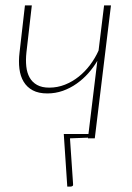

<svg xmlns="http://www.w3.org/2000/svg" viewBox="-20 -513 490 712"><path d="M391.5 -493 331.5 0H306L306.5 -2.5L239.5 0L251 169.5Q252 174.5 248.8 176.8Q245.5 179 241 179H229.5L216.5 -16H308L341 -287.5Q327 -263.5 307.5 -241.5Q288 -219.5 264.2 -202.8Q240.5 -186 213 -176.2Q185.5 -166.5 155.5 -166.5Q123 -166.5 101.5 -178Q80 -189.5 67.8 -209.8Q55.5 -230 52 -258Q48.5 -286 52.5 -318.5L72.5 -493H98L78 -318.5Q75 -290.5 77.5 -266.8Q80 -243 89.8 -225.5Q99.5 -208 117.5 -198Q135.5 -188 162.5 -188Q193 -188 220.8 -199Q248.5 -210 272 -228.8Q295.5 -247.5 314.2 -272.5Q333 -297.5 345.5 -325.5L366 -493Z"/></svg>

Font: Lato ExtraLight
Style: Italic
Weight: 275
Italic angle: -7°
Designer: Lukasz Dziedzic with Adam Twardoch and Botio Nikoltchev
Foundry: tyPoland Lukasz Dziedzic
Version: Version 2.015; 2015-08-06; http://www.latofonts.com/